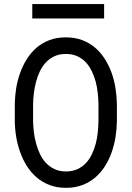

<svg xmlns="http://www.w3.org/2000/svg" viewBox="-20 -902 640 932"><path d="M547.4 -314.5V-395.5Q546.9 -433.6 540.8 -472.7Q534.7 -511.7 522 -547.9Q508.8 -584 489 -615.5Q469.2 -647 441.9 -670.4Q414.6 -693.8 378.9 -707.3Q343.3 -720.7 299.3 -720.7Q255.4 -720.7 220 -707.3Q184.6 -693.8 157.2 -670.4Q129.9 -646.5 110.1 -615Q90.3 -583.5 77.6 -547.4Q64.5 -511.2 58.3 -472.4Q52.2 -433.6 51.8 -395.5V-314.5Q52.2 -276.4 58.6 -237.8Q64.9 -199.2 78.1 -163.1Q90.8 -127 110.8 -95.5Q130.9 -64 158.2 -40.5Q185.5 -17.1 220.9 -3.7Q256.3 9.8 300.3 9.8Q344.2 9.8 379.6 -3.7Q415 -17.1 442.4 -40.5Q469.7 -64 489.5 -95.2Q509.3 -126.5 522 -162.6Q534.7 -198.7 540.8 -237.5Q546.9 -276.4 547.4 -314.5ZM458 -396.5V-314.5Q457.5 -289.1 454.8 -261.2Q452.1 -233.4 445.3 -206.5Q438 -179.2 426.5 -154.5Q415 -129.9 397.9 -111.3Q380.4 -92.3 356.2 -81.1Q332 -69.8 300.3 -69.8Q268.6 -69.8 244.6 -81.1Q220.7 -92.3 203.1 -111.3Q185.5 -129.9 173.8 -154.8Q162.1 -179.7 154.8 -207Q147.5 -233.9 144.3 -261.7Q141.1 -289.6 140.6 -314.5V-396.5Q141.1 -421.4 144.3 -449Q147.5 -476.6 154.8 -503.9Q161.6 -530.8 173.3 -555.4Q185.1 -580.1 202.6 -599.1Q220.2 -617.7 244.1 -628.9Q268.1 -640.1 299.3 -640.1Q331.1 -640.1 355 -629.2Q378.9 -618.2 396.5 -599.6Q414.1 -580.6 425.8 -555.9Q437.5 -531.2 444.8 -504.4Q451.7 -477.1 454.6 -449.5Q457.5 -421.9 458 -396.5ZM485.4 -812.5V-882.3H136.7V-812.5Z"/></svg>

Font: RobotoMono Nerd Font
Style: Regular
Weight: 400
Monospace: yes
Designer: Google
Version: Version 3.000;Nerd Fonts 3.2.1